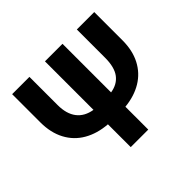

<svg xmlns="http://www.w3.org/2000/svg" viewBox="-162 -913 1119 1119"><g transform="rotate(-45 398.0 -353.5)"><path d="M736.3 -707V-474.6Q736.3 -390.6 704.3 -329.1Q672.4 -267.6 613.3 -231.9Q554.2 -196.3 474.6 -188.5V0H330.1V-188Q248 -194.3 187 -229.5Q126 -264.6 92.8 -327.1Q59.6 -389.6 59.6 -474.6V-707H202.1V-474.6Q202.1 -402.3 234.6 -359.9Q267.1 -317.4 330.1 -307.1V-707H474.6V-306.6Q532.2 -315.4 562.5 -355.7Q592.8 -396 592.8 -474.6V-707Z"/></g></svg>

Font: Pretendard GOV
Style: Bold
Weight: 700
Designer: Base glyphs from Inter by Rasmus Andersson; Hangeul glyphs from Noto Sans CJK(Source Han Sans) by Jang Soo-young and Kan
Foundry: Kil Hyung-jin
Version: Version 1.309